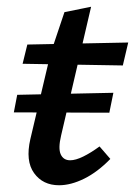

<svg xmlns="http://www.w3.org/2000/svg" viewBox="-20 -540 400 569"><path d="M155 9Q107 9 81 -27Q55 -63 70 -128L130 -382L171 -504L250 -520L161 -138Q152 -100 160 -82.5Q168 -65 188 -65Q204 -65 226.5 -76Q249 -87 275 -106L307 -69Q269 -30 229.5 -10.5Q190 9 155 9ZM21 -207 31 -259 316 -265 304 -206ZM47 -351 61 -408 360 -414 344 -346Z"/></svg>

Font: Ysabeau SemiBold
Style: Italic
Weight: 600
Italic angle: -12°
Designer: Christian Thalmann (Catharsis Fonts)
Version: Version 2.002